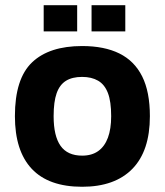

<svg xmlns="http://www.w3.org/2000/svg" viewBox="-20 -699 630 734"><path d="M294 15Q166 15 101.5 -53.5Q37 -122 37 -255Q37 -398 102.5 -460.5Q168 -523 294 -523Q379 -523 436.5 -494.5Q494 -466 523.5 -407Q553 -348 553 -255Q553 -122 486 -53.5Q419 15 294 15ZM294 -104Q331 -104 355.5 -121.5Q380 -139 392.5 -172.5Q405 -206 405 -255Q405 -311 392.5 -343.5Q380 -376 355 -390.5Q330 -405 294 -405Q256 -405 232 -390Q208 -375 196.5 -342.5Q185 -310 185 -255Q185 -179 211.5 -141.5Q238 -104 294 -104ZM330 -579V-679H459V-579ZM147 -579V-679H275V-579Z"/></svg>

Font: Maven Pro
Style: Bold
Weight: 700
Designer: Joe Prince
Foundry: Joe Prince
Version: Version 2.103